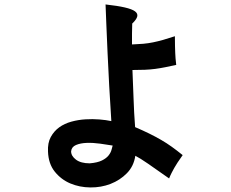

<svg xmlns="http://www.w3.org/2000/svg" viewBox="-20 -764 1040 864"><path d="M576 -449Q579 -385 581 -321Q583 -257 588 -192Q623 -177 651.5 -163Q680 -149 705 -134.5Q730 -120 753 -103.5Q776 -87 802 -66Q788 -46 779 -32.5Q770 -19 764 -8Q758 3 752.5 13.5Q747 24 741 39Q683 -2 646 -27.5Q609 -53 589 -63Q582 -16 551 15.5Q520 47 477.5 63.5Q435 80 386.5 79.5Q338 79 296.5 61.5Q255 44 226.5 8.5Q198 -27 196 -82Q194 -121 208.5 -147.5Q223 -174 246.5 -191Q270 -208 301 -216.5Q332 -225 364.5 -227Q397 -229 427.5 -226.5Q458 -224 481 -219Q476 -296 471.5 -376Q467 -456 464 -527Q461 -598 458.5 -655Q456 -712 455 -744Q509 -738 541.5 -730.5Q574 -723 587.5 -713Q601 -703 597.5 -689.5Q594 -676 575 -658Q574 -633 574 -612Q574 -591 574 -564Q602 -565 624.5 -567Q647 -569 669 -573.5Q691 -578 714 -584.5Q737 -591 767 -601Q767 -574 767.5 -557Q768 -540 768.5 -526.5Q769 -513 770 -501Q771 -489 773 -472Q746 -466 723.5 -461.5Q701 -457 678.5 -454Q656 -451 631.5 -450Q607 -449 576 -449ZM487 -109Q463 -113 431 -117.5Q399 -122 370.5 -121Q342 -120 322 -111.5Q302 -103 300 -83Q300 -62 322 -45.5Q344 -29 384 -29Q419 -32 439 -42Q459 -52 469 -65Q479 -78 482 -90.5Q485 -103 487 -109Z"/></svg>

Font: D2Coding
Style: Bold
Weight: 700
Monospace: yes
Designer: Yong-Rak Park; Jeong-Hwan Yoon; Sang-Min Lee;
Foundry: NHN Corporation
Version: Version 1.3.2; Build 20180524